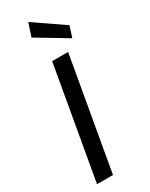

<svg xmlns="http://www.w3.org/2000/svg" viewBox="-242 -995 816 1042"><g transform="rotate(-30 165.5 -474.5)"><path d="M29 0 152 -700H252L129 0ZM309 -753 119 -867 146 -949 331 -822Z"/></g></svg>

Font: DM Sans Medium
Style: Italic
Weight: 500
Italic angle: -10°
Designer: Colophon Foundry, Jonny Pinhorn
Foundry: Colophon Foundry
Version: Version 4.004;gftools[0.9.30]